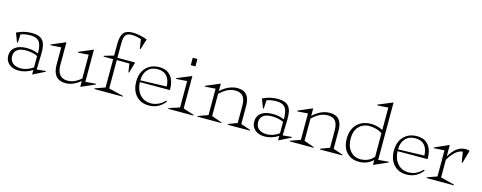

<svg xmlns="http://www.w3.org/2000/svg" viewBox="-30 -1393 5276 2103"><g transform="rotate(15 2608.0 -341.5)"><path d="M32.2 -109.9Q32.2 -171.4 78.4 -206.8Q124.5 -242.2 209 -242.2Q283.7 -242.2 339.8 -215.8Q341.8 -308.1 312 -347.7Q282.2 -387.2 210.9 -387.2Q181.2 -387.2 150.1 -381.8Q119.1 -376.5 102.1 -368.2L97.2 -273.9L88.9 -272L48.8 -375Q129.4 -416 222.2 -416Q308.6 -416 345 -371.6Q381.3 -327.1 377.9 -222.2L373 -43L473.1 -53.2L475.1 -44.9L338.9 22.9V-28.8Q305.2 -5.9 264.2 7.1Q223.1 20 184.1 20Q114.7 20 73.5 -16.1Q32.2 -52.2 32.2 -109.9ZM75.2 -116.2Q75.2 -65.9 108.2 -37.8Q141.1 -9.8 201.2 -9.8Q270 -9.8 338.9 -58.1V-187Q317.9 -199.2 281.2 -207Q244.6 -214.8 206.1 -214.8Q142.6 -214.8 108.9 -189.2Q75.2 -163.6 75.2 -116.2Z M448.7 -347.2 610.4 -416V-154.8Q610.4 -85.4 640.9 -48.8Q671.4 -12.2 729.5 -12.2Q808.1 -12.2 881.3 -78.1V-347.2L762.7 -338.9L760.7 -347.2L922.4 -416V-50.8L1039.6 -60.1L1041.5 -51.8L882.8 17.1V-49.8Q801.3 20 713.4 20Q643.1 20 606.4 -23.2Q569.8 -66.4 569.8 -148.9V-347.2L450.7 -338.9Z M1152.8 -539.1Q1152.8 -629.4 1182.6 -667.7Q1212.4 -706.1 1288.1 -706.1Q1322.3 -706.1 1368.7 -696.5Q1415 -687 1451.2 -672.9L1413.1 -551.8L1405.3 -554.2L1389.2 -660.2Q1329.1 -679.2 1278.8 -679.2Q1230 -677.7 1211.9 -651.1Q1193.8 -624.5 1193.8 -558.1V-396H1395L1358.9 -272L1351.1 -273.9L1336.9 -369.1L1193.8 -370.1V-47.9L1361.8 -7.8L1359.9 0H1040L1038.1 -7.8L1152.8 -47.9V-369.1H1044.9L1043 -377.9L1152.8 -410.2Z M1796.9 -231.9Q1793.9 -309.6 1757.3 -349.4Q1720.7 -389.2 1653.8 -389.2Q1583 -389.2 1541.7 -344.7Q1500.5 -300.3 1500 -222.2ZM1460 -199.2Q1460 -297.9 1516.4 -356.9Q1572.8 -416 1666 -416Q1750.5 -416 1795.4 -362.5Q1840.3 -309.1 1841.8 -203.1L1500 -202.1Q1503.9 -114.3 1551 -61.5Q1598.1 -8.8 1674.8 -8.8Q1762.7 -8.8 1832 -81.1L1842.8 -73.2Q1772.5 20 1658.7 20Q1567.9 20 1513.9 -39.8Q1460 -99.6 1460 -199.2Z M2038.6 -47.9 2161.6 -7.8 2159.7 0H1876.5L1874.5 -7.8L1997.6 -47.9V-347.2L1875.5 -338.9L1873.5 -347.2L2038.6 -416ZM1990.7 -525.9V-609.9H2043.5V-525.9Z M2201.2 -338.9 2199.2 -347.2 2361.3 -416V-331.1Q2453.6 -416 2553.2 -416Q2692.4 -416 2692.4 -251V-45.9L2803.2 -8.8L2801.3 -1L2550.3 0L2548.3 -7.8L2651.4 -46.9V-243.2Q2651.4 -315.4 2623.3 -349.6Q2595.2 -383.8 2535.2 -383.8Q2491.2 -383.8 2449.2 -363.8Q2407.2 -343.8 2361.3 -299.8V-47.9L2479 -6.8L2477.1 0H2207L2205.1 -6.8L2320.3 -47.9V-347.2Z M2821.3 -109.9Q2821.3 -171.4 2867.4 -206.8Q2913.6 -242.2 2998 -242.2Q3072.8 -242.2 3128.9 -215.8Q3130.9 -308.1 3101.1 -347.7Q3071.3 -387.2 3000 -387.2Q2970.2 -387.2 2939.2 -381.8Q2908.2 -376.5 2891.1 -368.2L2886.2 -273.9L2877.9 -272L2837.9 -375Q2918.5 -416 3011.2 -416Q3097.7 -416 3134 -371.6Q3170.4 -327.1 3167 -222.2L3162.1 -43L3262.2 -53.2L3264.2 -44.9L3127.9 22.9V-28.8Q3094.2 -5.9 3053.2 7.1Q3012.2 20 2973.1 20Q2903.8 20 2862.5 -16.1Q2821.3 -52.2 2821.3 -109.9ZM2864.3 -116.2Q2864.3 -65.9 2897.2 -37.8Q2930.2 -9.8 2990.2 -9.8Q3059.1 -9.8 3127.9 -58.1V-187Q3106.9 -199.2 3070.3 -207Q3033.7 -214.8 2995.1 -214.8Q2931.6 -214.8 2897.9 -189.2Q2864.3 -163.6 2864.3 -116.2Z M3248.5 -338.9 3246.6 -347.2 3408.7 -416V-331.1Q3501 -416 3600.6 -416Q3739.7 -416 3739.7 -251V-45.9L3850.6 -8.8L3848.6 -1L3597.7 0L3595.7 -7.8L3698.7 -46.9V-243.2Q3698.7 -315.4 3670.7 -349.6Q3642.6 -383.8 3582.5 -383.8Q3538.6 -383.8 3496.6 -363.8Q3454.6 -343.8 3408.7 -299.8V-47.9L3526.4 -6.8L3524.4 0H3254.4L3252.4 -6.8L3367.7 -47.9V-347.2Z M3849.1 -189.9Q3849.1 -296.4 3908.9 -356.2Q3968.8 -416 4066.9 -416Q4140.6 -416 4201.2 -381.8V-637.2L4080.1 -628.9L4076.2 -637.2L4242.2 -706.1V-55.2L4358.9 -64.9L4360.8 -57.1L4201.2 13.2V-43Q4136.7 20 4041 20Q3953.6 20 3901.4 -36.6Q3849.1 -93.3 3849.1 -189.9ZM3890.1 -205.1Q3890.1 -117.2 3934.6 -64.2Q3979 -11.2 4051.8 -11.2Q4095.7 -11.2 4135 -28.6Q4174.3 -45.9 4201.2 -80.1V-346.2Q4173.8 -365.2 4135.3 -376.7Q4096.7 -388.2 4059.1 -388.2Q3981 -388.2 3935.5 -338.9Q3890.1 -289.6 3890.1 -205.1Z M4718.8 -231.9Q4715.8 -309.6 4679.2 -349.4Q4642.6 -389.2 4575.7 -389.2Q4504.9 -389.2 4463.6 -344.7Q4422.4 -300.3 4421.9 -222.2ZM4381.8 -199.2Q4381.8 -297.9 4438.2 -356.9Q4494.6 -416 4587.9 -416Q4672.4 -416 4717.3 -362.5Q4762.2 -309.1 4763.7 -203.1L4421.9 -202.1Q4425.8 -114.3 4472.9 -61.5Q4520 -8.8 4596.7 -8.8Q4684.6 -8.8 4753.9 -81.1L4764.6 -73.2Q4694.3 20 4580.6 20Q4489.7 20 4435.8 -39.8Q4381.8 -99.6 4381.8 -199.2Z M4957.5 -47.9 5115.2 -7.8 5113.3 0H4806.2L4804.2 -7.8L4916.5 -47.9V-344.2L4797.4 -335.9L4795.4 -344.2L4957.5 -416V-286.1Q4999.5 -356.4 5043.2 -386.7Q5086.9 -417 5138.2 -417Q5165.5 -417 5183.6 -409.2L5141.6 -261.2L5133.3 -263.2L5114.3 -381.8Q5074.2 -378.9 5036.4 -347.4Q4998.5 -315.9 4957.5 -248Z"/></g></svg>

Font: Halibut Thin
Style: Regular
Weight: 250
Designer: Matteo Maggi
Foundry: Collletttivo
Version: Version 3.080 | FøM Fix